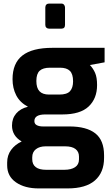

<svg xmlns="http://www.w3.org/2000/svg" viewBox="-20 -804 622 1072"><path d="M564 -456 482 -441Q500 -422 511 -397Q522 -372 522 -329Q522 -254 475 -209.5Q428 -165 328 -165H233Q172 -165 172 -128Q172 -112 185.5 -105Q199 -98 219 -98H367Q463 -98 512 -59.5Q561 -21 561 63V78Q561 159 510 203.5Q459 248 357 248H196Q118 248 69 214Q20 180 20 119V103Q20 63 42 33Q64 3 101 -14Q47 -46 47 -103Q47 -143 70.5 -170.5Q94 -198 136 -208Q91 -232 70.5 -272Q50 -312 50 -362Q50 -451 105 -494Q160 -537 273 -537H564ZM388 -350Q388 -391 370 -408.5Q352 -426 315 -426H259Q220 -426 201.5 -409Q183 -392 183 -352Q183 -313 200.5 -294.5Q218 -276 254 -276H311Q354 -276 371 -295Q388 -314 388 -350ZM235 13Q201 13 180.5 29Q160 45 160 74V85Q160 114 179.5 129Q199 144 237 144H339Q377 144 399 129.5Q421 115 421 86V70Q421 43 401.5 28Q382 13 343 13ZM233 -665V-762Q233 -772 238.5 -778Q244 -784 254 -784H323Q332 -784 337.5 -777.5Q343 -771 343 -762V-665Q343 -644 323 -644H254Q245 -644 239 -649.5Q233 -655 233 -665Z"/></svg>

Font: Exo
Style: Bold
Weight: 700
Designer: Natanael Gama
Foundry: Natanael Gama
Version: Version 1.500; ttfautohint (v1.6)